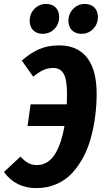

<svg xmlns="http://www.w3.org/2000/svg" viewBox="-45 -941 520 977"><path d="M171.9 -769Q141.6 -769 123.8 -787.1Q106 -805.2 106 -835Q106 -871.1 130.4 -896Q154.8 -920.9 189 -920.9Q220.7 -920.9 238.3 -902.8Q255.9 -884.8 255.9 -855Q255.9 -817.9 231.7 -793.5Q207.5 -769 171.9 -769ZM370.1 -769Q338.9 -769 321 -787.1Q303.2 -805.2 303.2 -835Q303.2 -871.1 327.6 -896Q352.1 -920.9 386.2 -920.9Q417.5 -920.9 435.3 -902.8Q453.1 -884.8 453.1 -855Q453.1 -818.4 429 -793.7Q404.8 -769 370.1 -769ZM255.9 -710Q349.1 -710 397.9 -647.7Q446.8 -585.4 446.8 -463.9Q446.8 -407.7 439.9 -353.3Q433.1 -298.8 418.7 -244.1Q404.3 -189.5 379.9 -143.1Q355.5 -96.7 322.5 -60.8Q289.6 -24.9 242.7 -4.4Q195.8 16.1 140.1 16.1Q34.2 16.1 -24.9 -65.9L59.1 -144Q79.6 -122.1 98.4 -111.6Q117.2 -101.1 144 -101.1Q172.9 -101.1 196.8 -116.7Q220.7 -132.3 237.1 -160.4Q253.4 -188.5 264.6 -222.9Q275.9 -257.3 283.2 -299.8H95.2L110.8 -410.2H294.9Q295.9 -429.2 295.9 -466.8Q295.9 -535.6 279.1 -565.4Q262.2 -595.2 227.1 -595.2Q199.2 -595.2 176.5 -585Q153.8 -574.7 124 -550.8L65.9 -632.8Q110.4 -671.9 154.5 -690.9Q198.7 -710 255.9 -710Z"/></svg>

Font: Fira Sans Compressed
Style: Bold Italic
Weight: 700
Width: 3
Italic angle: -8°
Designer: Carrois Corporate & Edenspiekermann AG
Foundry: Carrois Corporate GbR & Edenspiekermann AG
Version: Version 4.203;PS 004.203;hotconv 1.0.88;makeotf.lib2.5.64775